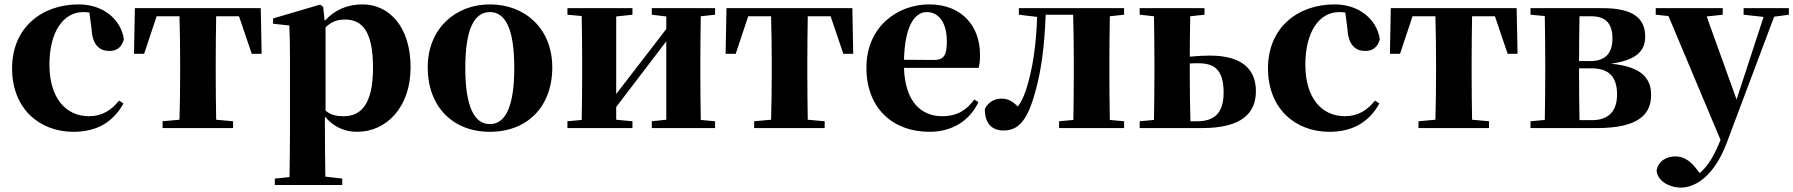

<svg xmlns="http://www.w3.org/2000/svg" viewBox="-20 -583 8163 874"><path d="M397 -449C401 -375 436 -351 478 -351C512 -351 534 -368 544 -404C531 -494 451 -563 338 -563C171 -563 35 -458 35 -272C35 -86 162 17 314 17C423 17 496 -29 542 -112L522 -125C486 -80 443 -54 385 -54C278 -54 205 -139 205 -288C205 -441 270 -528 359 -528C368 -528 377 -527 387 -526Z M1068 -509 1126 -338H1171L1167 -546H594L590 -338H636L693 -509H797C799 -451 800 -364 800 -308V-238C800 -182 799 -96 797 -38L720 -31V0H1041V-31L964 -38C963 -96 962 -182 962 -238V-308C962 -364 963 -451 964 -509Z M1462 -459C1495 -489 1521 -494 1551 -494C1630 -494 1678 -438 1678 -275C1678 -108 1623 -54 1545 -54C1512 -54 1487 -59 1462 -79ZM1451 -552 1437 -562 1223 -499V-475L1297 -467C1299 -419 1300 -385 1300 -320V7C1300 68 1299 144 1298 223L1231 230V259H1538V230L1461 221C1460 143 1459 67 1459 7V-52C1501 -3 1551 17 1606 17C1738 17 1849 -94 1849 -276C1849 -461 1752 -563 1630 -563C1564 -563 1505 -540 1458 -488Z M2210 17C2380 17 2494 -97 2494 -276C2494 -455 2368 -563 2210 -563C2053 -563 1927 -453 1927 -276C1927 -100 2039 17 2210 17ZM2210 -18C2138 -18 2098 -100 2098 -274C2098 -449 2138 -528 2210 -528C2282 -528 2321 -449 2321 -274C2321 -100 2282 -18 2210 -18Z M3235 -516V-546H2947V-516L3013 -508V-451L2785 -155V-508L2859 -516V-546H2563V-516L2628 -510C2629 -451 2630 -364 2630 -308V-238C2630 -182 2629 -95 2628 -37L2563 -31V0H2859V-31L2785 -38V-96L3013 -395V-38L2947 -31V0H3235V-31L3170 -37C3169 -95 3168 -182 3168 -238V-308C3168 -364 3169 -451 3170 -509Z M3761 -509 3819 -338H3864L3860 -546H3287L3283 -338H3329L3386 -509H3490C3492 -451 3493 -364 3493 -308V-238C3493 -182 3492 -96 3490 -38L3413 -31V0H3734V-31L3657 -38C3656 -96 3655 -182 3655 -238V-308C3655 -364 3656 -451 3657 -509Z M4095 -311C4099 -466 4144 -528 4199 -528C4252 -528 4290 -482 4290 -395C4290 -333 4278 -310 4231 -310ZM4415 -130C4382 -84 4339 -54 4269 -54C4175 -54 4100 -118 4095 -274H4435C4440 -293 4441 -310 4441 -335C4441 -462 4360 -563 4210 -563C4067 -563 3924 -463 3924 -275C3924 -88 4046 17 4211 17C4313 17 4393 -32 4434 -118Z M5097 -516V-546H4618V-516L4701 -506C4697 -374 4680 -265 4650 -172C4639 -140 4627 -116 4613 -98C4590 -122 4568 -134 4540 -134C4507 -134 4479 -119 4463 -87C4463 -20 4496 11 4548 11C4608 11 4654 -22 4692 -163C4720 -259 4735 -377 4740 -516H4865C4867 -458 4868 -366 4868 -308V-238C4868 -182 4867 -95 4866 -37L4801 -31V0H5097V-31L5032 -37C5031 -95 5030 -182 5030 -238V-308C5030 -364 5031 -451 5032 -509Z M5399 -31C5397 -89 5396 -180 5396 -238V-294C5409 -295 5422 -295 5436 -295C5511 -295 5550 -262 5550 -161C5550 -70 5509 -31 5430 -31ZM5463 -516V-546H5168V-516L5233 -509C5234 -451 5235 -364 5235 -308V-238C5235 -182 5234 -95 5233 -37L5168 -31V0H5452C5634 0 5697 -69 5697 -168C5697 -270 5631 -330 5487 -330C5459 -330 5428 -328 5396 -325C5396 -381 5397 -457 5398 -509Z M6114 -449C6118 -375 6153 -351 6195 -351C6229 -351 6251 -368 6261 -404C6248 -494 6168 -563 6055 -563C5888 -563 5752 -458 5752 -272C5752 -86 5879 17 6031 17C6140 17 6213 -29 6259 -112L6239 -125C6203 -80 6160 -54 6102 -54C5995 -54 5922 -139 5922 -288C5922 -441 5987 -528 6076 -528C6085 -528 6094 -527 6104 -526Z M6785 -509 6843 -338H6888L6884 -546H6311L6307 -338H6353L6410 -509H6514C6516 -451 6517 -364 6517 -308V-238C6517 -182 6516 -96 6514 -38L6437 -31V0H6758V-31L6681 -38C6680 -96 6679 -182 6679 -238V-308C6679 -364 6680 -451 6681 -509Z M7170 -36C7169 -94 7168 -181 7168 -238V-272H7225C7306 -272 7341 -231 7341 -153C7341 -77 7302 -36 7227 -36ZM7223 -509C7291 -509 7320 -474 7320 -408C7320 -341 7288 -305 7220 -305H7168C7168 -372 7169 -454 7170 -509ZM6947 -546V-516L7012 -510C7013 -451 7014 -364 7014 -308V-238C7014 -182 7013 -95 7012 -37L6947 -31V0H7249C7442 0 7496 -65 7496 -151C7496 -228 7451 -280 7313 -293C7443 -311 7469 -361 7469 -417C7469 -497 7418 -546 7274 -546Z M8123 -546H7917V-516L8008 -506L7885 -130L7749 -508L7822 -516V-546H7517V-516L7575 -510L7812 54C7783 126 7755 173 7717 205L7701 184C7676 152 7647 129 7607 129C7568 129 7529 148 7521 193C7523 238 7576 271 7632 271C7693 271 7781 224 7840 68L8056 -507L8123 -516Z"/></svg>

Font: Noto Serif KR Black
Style: Regular
Weight: 900
Version: Version 1.001;PS 1.001;hotconv 16.6.54;makeotf.lib2.5.65590